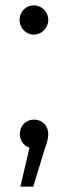

<svg xmlns="http://www.w3.org/2000/svg" viewBox="-20 -550 252 716"><path d="M54 -50C54 -25 69 -6 90 1L56 146H104L146 8C155 -16 160 -34 160 -50C160 -81 138 -104 107 -104C76 -104 54 -81 54 -50ZM106 -421C135 -421 160 -445 160 -476C160 -507 135 -530 106 -530C77 -530 53 -507 53 -476C53 -445 77 -421 106 -421Z"/></svg>

Font: Malon Grotesk
Style: Regular
Weight: 400
Designer: Julieta Ulanovsky
Foundry: Julieta Ulanovsky
Version: Version 7.200